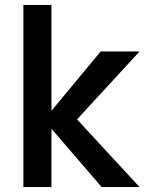

<svg xmlns="http://www.w3.org/2000/svg" viewBox="-20 -760 594 780"><path d="M547 -551C547 -551 389 -551 389 -551C389 -551 189 -310 189 -310C189 -310 189 -740 189 -740C189 -740 75 -740 75 -740C75 -740 75 0 75 0C75 0 189 0 189 0C189 0 189 -237 189 -237C189 -237 393 0 393 0C393 0 547 0 547 0C547 0 293 -275 293 -275C293 -275 547 -551 547 -551Z"/></svg>

Font: Girnar Poppins
Style: Medium
Weight: 500
Designer: Ninad Kale (Devanagari), Jonny Pinhorn (Latin)
Foundry: Indian Type Foundry
Version: ""